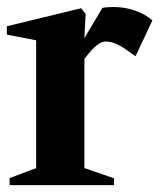

<svg xmlns="http://www.w3.org/2000/svg" viewBox="-22 -540 467 560"><path d="M6 -20.6 91.4 -52.6 83.4 -41.6V-430.6L91.8 -420.8L-2 -439V-463.4L214.6 -516L227.8 -499.4L223.6 -418.6L218.8 -419.8L276.6 -517Q295 -520.4 320.5 -519.2Q346 -518 372.8 -508.8Q399.6 -499.6 422.6 -480.8L373.2 -376L356.8 -387.6Q333.8 -404.4 318 -411.6Q302.2 -418.8 285.4 -418.8Q273.6 -418.8 259.2 -407.1Q244.8 -395.4 226 -370.4Q219.6 -363.8 210.8 -353.2L224.2 -375.4V-41.6L216.2 -52.6L310.4 -20V0H6Z"/></svg>

Font: Wittgenstein
Style: Regular
Weight: 400
Designer: Jörg Drees
Foundry: Jörg Drees
Version: Version 1.003;Glyphs 3.1.2 (3151)